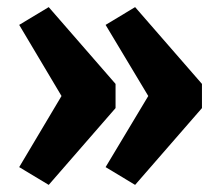

<svg xmlns="http://www.w3.org/2000/svg" viewBox="-20 -551 617 540"><path d="M117 -31 34 -81 153 -281 34 -481 117 -531 305 -315V-247ZM360 -31 277 -81 397 -281 277 -481 360 -531 548 -315V-247Z"/></svg>

Font: REM Medium SemiBold
Style: Regular
Weight: 600
Version: Version 1.005;gftools[0.9.28]